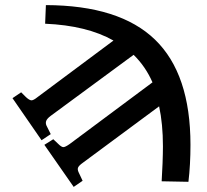

<svg xmlns="http://www.w3.org/2000/svg" viewBox="-20 -549 813 753"><path d="M269 184 154 19 189 -3 208 15Q221 28 228.5 28Q236 28 253 16L578 -226Q551 -288 504 -334L178 -94Q165 -84 161.5 -75.5Q158 -67 162 -57L179 -23L143 1L29 -164L63 -187L82 -168Q95 -156 103 -155.5Q111 -155 127 -168L425 -390Q321 -449 157 -456L160 -529Q449 -528 588 -393.5Q727 -259 727 19Q727 97 719 164L614 162Q616 132 617.5 92Q619 52 619 25Q619 -63 604 -132L304 90Q290 100 286.5 107.5Q283 115 288 126L304 160Z"/></svg>

Font: Literata 36pt SemiBold
Style: Regular
Weight: 600
Designer: Latin by Veronika Burian and Jose Scaglione. Greek by Irene Vlachou. Cyrillic by Vera Evstafieva.
Foundry: TypeTogether
Version: Version 3.002